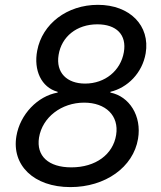

<svg xmlns="http://www.w3.org/2000/svg" viewBox="-20 -757 660 787"><path d="M268.5 9.9C411.9 9.9 526.3 -71.7 545.8 -187.9C561.8 -282 509.9 -362.2 432.5 -377.5V-380.7C502.8 -397.4 563.2 -457.4 577.1 -538.4C596.2 -652 512.1 -737.2 381.4 -737.2C254.6 -737.2 153.1 -659.1 132.5 -549.4C117.2 -469.5 149.1 -398.8 216.3 -380.7V-377.5C134.6 -363.3 62.1 -288.4 47.2 -198.9C27.3 -80.3 117.9 9.9 268.5 9.9ZM139.9 -192.8C153.4 -276.3 231.9 -336.3 324.9 -336.3C413 -336.3 468.8 -283 456 -203.8C443.5 -124.3 372.5 -71 272.4 -71C178.3 -71 128.2 -117.9 139.9 -192.8ZM220.2 -532C232.2 -606.9 294.7 -657.3 378.9 -657.3C456.7 -657.3 500.4 -615.1 487.6 -542.6C474.4 -467.3 410.5 -414.4 328.8 -414.4C254.6 -414.4 208.1 -458.8 220.2 -532Z"/></svg>

Font: Margiela Sans Text
Style: Italic
Weight: 400
Italic angle: -9.39999°
Designer: Stefan Endress, Andreas Faust
Version: Version 1.100;FEAKit 1.0